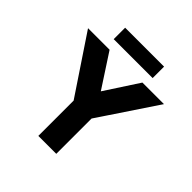

<svg xmlns="http://www.w3.org/2000/svg" viewBox="-256 -1223 1423 1423"><g transform="rotate(45 455.5 -511.0)"><path d="M58 -825H284L456 -561L628 -825H854L550 -370V0H362V-370ZM250 -1022H658V-902H250Z"/></g></svg>

Font: Hussar
Style: BoldWeb
Weight: 700
Foundry: Cannot Into Space Fonts
Version: Version 2.00